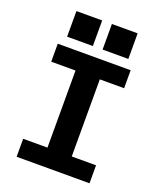

<svg xmlns="http://www.w3.org/2000/svg" viewBox="-164 -1014 927 1114"><g transform="rotate(20 300.0 -456.5)"><path d="M75 0V-111H225V-587H75V-698H525V-587H375V-111H525V0ZM490 -913V-755H331V-913ZM271 -913V-755H112V-913Z"/></g></svg>

Font: iA Writer Duo S
Style: Bold
Weight: 700
Designer: Mike Abbink, Paul van der Laan, Pieter van Rosmalen, Oliver Reichenstein
Foundry: Bold Monday and Information Architects Inc.
Version: Version 2.000